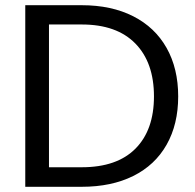

<svg xmlns="http://www.w3.org/2000/svg" viewBox="-20 -717 747 737"><path d="M294 -697Q408 -697 491.5 -654.5Q575 -612 619.5 -533Q664 -454 664 -347Q664 -240 619.5 -161.5Q575 -83 491.5 -41.5Q408 0 294 0H77V-697ZM294 -75Q429 -75 500 -146.5Q571 -218 571 -347Q571 -477 499.5 -550Q428 -623 294 -623H168V-75Z"/></svg>

Font: MSTAGE
Style: Regular
Weight: 400
Designer: Ninad Kale (Devanagari), Jonny Pinhorn (Latin)
Foundry: Indian Type Foundry
Version: 4.004